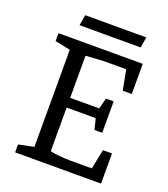

<svg xmlns="http://www.w3.org/2000/svg" viewBox="-142 -881 856 981"><g transform="rotate(20 286.0 -390.5)"><path d="M55 0V-43L138 -60V-588L55 -605V-648H513V-484H464L443 -593H322L224 -587V-358H382L397 -417H439V-246H397L382 -305H224V-68Q243 -63 274 -60Q305 -57 334 -57H451L473 -164H522V0ZM142 -723 152 -781H484L474 -723Z"/></g></svg>

Font: Faustina
Style: Regular
Weight: 400
Designer: Alfonso Garcia
Foundry: http://www.omnibus-type.com
Version: Version 1.200